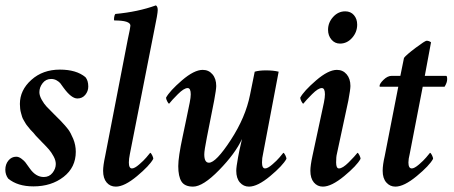

<svg xmlns="http://www.w3.org/2000/svg" viewBox="-20 -694 1706 721"><path d="M205.1 -432.6Q266.6 -432.6 300.8 -404.3Q311.5 -391.6 311.5 -369.1Q311.5 -351.6 300.3 -337.9Q289.1 -324.2 270.5 -324.2Q248 -324.2 218.8 -364.3Q210.9 -376 206.5 -381.3Q202.1 -386.7 192.9 -392.1Q183.6 -397.5 171.9 -397.5Q152.3 -397.5 140.1 -381.8Q127.9 -366.2 127.9 -347.7Q127.9 -335 136.7 -319.3Q145.5 -303.7 154.8 -293.9Q164.1 -284.2 182.6 -265.6Q201.2 -247.1 208 -240.2Q226.6 -220.7 235.8 -208.5Q245.1 -196.3 254.9 -172.9Q264.6 -149.4 264.6 -124Q264.6 -65.4 218.8 -29.8Q172.9 5.9 105.5 5.9Q45.9 5.9 10.7 -23.4Q0 -38.1 0 -56.6Q0 -77.1 11.7 -91.3Q23.4 -105.5 41 -105.5Q50.8 -105.5 61 -97.7Q71.3 -89.8 75.2 -84.5Q79.1 -79.1 91.8 -61.5Q114.3 -29.3 144.5 -29.3Q165 -29.3 177.2 -44.9Q189.5 -60.5 189.5 -78.1Q189.5 -91.8 181.2 -106.9Q172.9 -122.1 164.1 -132.3Q155.3 -142.6 138.2 -159.7Q121.1 -176.8 114.3 -184.6L105.5 -195.3Q95.7 -205.1 94.7 -206.5Q93.8 -208 85.9 -217.3Q78.1 -226.6 76.7 -229.5Q75.2 -232.4 69.8 -241.2Q64.5 -250 63 -255.4Q61.5 -260.7 59.1 -269Q56.6 -277.3 55.7 -286.1Q54.7 -294.9 54.7 -303.7Q54.7 -355.5 97.7 -394Q140.6 -432.6 205.1 -432.6Z M460 -546.9Q469.7 -590.8 469.7 -597.7Q469.7 -617.2 409.2 -617.2Q407.2 -620.1 408.7 -629.4Q410.2 -638.7 413.1 -641.6Q498 -649.4 565.4 -673.8Q572.3 -669.9 572.3 -656.2Q572.3 -642.6 559.6 -582L467.8 -116.2Q463.9 -96.7 463.9 -84Q463.9 -61.5 475.6 -61.5Q485.4 -61.5 502.4 -76.2Q519.5 -90.8 529.3 -102.5Q539.1 -114.3 543.9 -120.1Q546.9 -120.1 551.3 -111.3Q555.7 -102.5 555.7 -97.7Q542 -72.3 494.6 -32.7Q447.3 6.8 415 6.8Q393.6 6.8 380.4 -8.8Q367.2 -24.4 367.2 -52.7Q367.2 -72.3 375 -108.4Z M874 -103.5Q877 -122.1 888.7 -171.9Q863.3 -117.2 802.7 -55.2Q742.2 6.8 705.1 6.8Q673.8 6.8 661.6 -12.2Q649.4 -31.2 649.4 -70.3Q649.4 -104.5 666 -181.6Q666 -182.6 678.2 -239.7Q690.4 -296.9 692.4 -308.6Q696.3 -328.1 696.3 -339.8Q696.3 -363.3 684.6 -363.3Q670.9 -363.3 647.9 -340.3Q625 -317.4 615.2 -304.7Q612.3 -304.7 607.9 -313.5Q603.5 -322.3 603.5 -327.1Q617.2 -352.5 663.1 -392.1Q709 -431.6 741.2 -431.6Q763.7 -431.6 777.8 -415Q792 -398.4 792 -371.1Q792 -358.4 784.2 -316.4L756.8 -177.7Q747.1 -128.9 747.1 -114.3Q747.1 -83 764.6 -83Q791 -83 846.7 -168.5Q902.3 -253.9 918.9 -337.9Q920.9 -348.6 927.7 -381.3Q934.6 -414.1 936.5 -424.8Q953.1 -429.7 978.5 -429.7Q1006.8 -429.7 1026.4 -424.8L967.8 -116.2Q963.9 -100.6 963.9 -84Q963.9 -61.5 975.6 -61.5Q985.4 -61.5 1002.4 -76.2Q1019.5 -90.8 1029.3 -102.5Q1039.1 -114.3 1043.9 -120.1Q1046.9 -120.1 1051.3 -111.3Q1055.7 -102.5 1055.7 -97.7Q1042 -72.3 994.6 -32.7Q947.3 6.8 915 6.8Q894.5 6.8 880.9 -8.8Q867.2 -24.4 867.2 -52.7Q867.2 -66.4 874 -103.5Z M1196.3 -308.6Q1200.2 -328.1 1200.2 -339.8Q1200.2 -363.3 1188.5 -363.3Q1174.8 -363.3 1151.9 -340.3Q1128.9 -317.4 1119.1 -304.7Q1116.2 -304.7 1111.8 -313.5Q1107.4 -322.3 1107.4 -327.1Q1121.1 -352.5 1167 -392.1Q1212.9 -431.6 1245.1 -431.6Q1267.6 -431.6 1281.7 -415Q1295.9 -398.4 1295.9 -371.1Q1295.9 -358.4 1288.1 -316.4L1245.1 -116.2Q1242.2 -105.5 1242.2 -84Q1242.2 -61.5 1252.9 -61.5Q1266.6 -61.5 1289.6 -84.5Q1312.5 -107.4 1322.3 -120.1Q1325.2 -120.1 1329.6 -111.3Q1334 -102.5 1334 -97.7Q1320.3 -72.3 1272.5 -32.7Q1224.6 6.8 1192.4 6.8Q1171.9 6.8 1158.7 -8.8Q1145.5 -24.4 1145.5 -52.7Q1145.5 -72.3 1153.3 -108.4ZM1276.4 -651.4Q1296.9 -651.4 1309.1 -637.2Q1321.3 -623 1321.3 -601.6Q1321.3 -573.2 1302.2 -551.8Q1283.2 -530.3 1256.8 -530.3Q1237.3 -530.3 1224.6 -545.4Q1211.9 -560.5 1211.9 -582Q1211.9 -609.4 1231 -630.4Q1250 -651.4 1276.4 -651.4Z M1483.4 -409.2 1497.1 -476.6Q1504.9 -487.3 1540.5 -514.2Q1576.2 -541 1582 -541Q1590.8 -541 1598.6 -535.2L1575.2 -409.2H1655.3Q1659.2 -409.2 1659.2 -396.5Q1659.2 -383.8 1649.4 -368.2H1567.4L1518.6 -116.2Q1513.7 -96.7 1513.7 -84Q1513.7 -61.5 1526.4 -61.5Q1536.1 -61.5 1553.2 -76.2Q1570.3 -90.8 1580.1 -102.5Q1589.8 -114.3 1594.7 -120.1Q1597.7 -120.1 1602.1 -111.3Q1606.4 -102.5 1606.4 -97.7Q1592.8 -72.3 1544.9 -32.7Q1497.1 6.8 1464.8 6.8Q1444.3 6.8 1430.7 -8.8Q1417 -24.4 1417 -52.7Q1417 -75.2 1424.8 -108.4L1475.6 -368.2H1407.2Q1405.3 -368.2 1405.3 -371.1Q1405.3 -379.9 1420.4 -394.5Q1435.5 -409.2 1451.2 -409.2Z"/></svg>

Font: Crimson
Style: SemiboldItalic
Weight: 600
Italic angle: -11°
Version: Version 0.8 ; ttfautohint (v1.00) -l 8 -r 50 -G 200 -x 14 -D